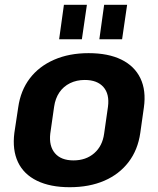

<svg xmlns="http://www.w3.org/2000/svg" viewBox="-20 -772 661 802"><path d="M271 10Q190 10 134.5 -17Q79 -44 55 -95Q31 -146 40 -217L56 -323Q66 -394 104.5 -444.5Q143 -495 206 -522.5Q269 -550 350 -550Q432 -550 487 -523Q542 -496 566.5 -445Q591 -394 581 -323L566 -217Q556 -146 517 -95Q478 -44 415.5 -17Q353 10 271 10ZM287 -102Q339 -102 373.5 -132Q408 -162 415 -214L431 -326Q438 -379 412 -408.5Q386 -438 334 -438Q300 -438 272.5 -424.5Q245 -411 228 -386Q211 -361 206 -326L190 -214Q184 -162 209.5 -132Q235 -102 287 -102ZM343 -752 322 -608H227L247 -752ZM511 -752 490 -608H395L415 -752Z"/></svg>

Font: Pathway Extreme SemiCondensed
Style: Bold Italic
Weight: 700
Width: 4
Italic angle: -8°
Version: Version 1.001;gftools[0.9.26]